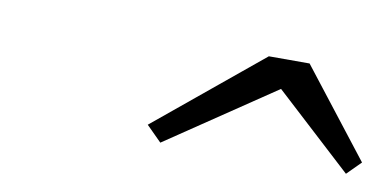

<svg xmlns="http://www.w3.org/2000/svg" viewBox="-33 -840 620 304"><g transform="rotate(10 277.0 -688.0)"><path d="M408 -722.5 234.5 -605.5 210 -630 380 -770H445.5L554.5 -630L532.5 -608Z"/></g></svg>

Font: Bodoni* 06pt Fatface
Style: Italic
Weight: 900
Italic angle: -13°
Version: Version 2.3